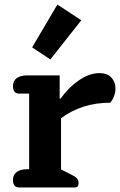

<svg xmlns="http://www.w3.org/2000/svg" viewBox="-20 -823 529 843"><path d="M121 -615 232 -803 337 -734 201 -562ZM37 -33Q37 -56 53.5 -68Q70 -80 99 -80H108V-412H64Q37 -412 37 -445Q37 -468 53.5 -480Q70 -492 99 -492H242V-390H246Q280 -438 326 -470Q372 -502 417 -502Q451 -502 469 -482.5Q487 -463 487 -435Q487 -417 480.5 -400Q474 -383 464 -372Q340 -372 248 -304V-79L284 -61Q307 -50 316 -41.5Q325 -33 325 -19Q325 -9 321 -4.5Q317 0 307 0H64Q37 0 37 -33Z"/></svg>

Font: Maitree
Style: Bold
Weight: 700
Designer: CadsonDemak Team
Foundry: CadsonDemak
Version: Version 1.002